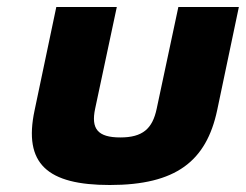

<svg xmlns="http://www.w3.org/2000/svg" viewBox="-20 -520 703 549"><path d="M79 -205C46 -51 116 9 294 9C483 9 570 -59 601 -205L663 -500H490L428 -209C416 -152 388 -127 324 -127C259 -127 240 -152 252 -209L314 -500H141Z"/></svg>

Font: LT Wave Black
Style: Italic
Weight: 900
Designer: Daniel Lyons
Version: Version 2.5 (Glyphs App)